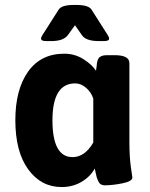

<svg xmlns="http://www.w3.org/2000/svg" viewBox="-20 -748 605 776"><path d="M357 -172V-350Q348 -376 327.5 -393.5Q307 -411 284 -411Q192 -411 192 -262Q192 -113 273 -113Q323 -113 357 -172ZM515 -31Q515 -15 474.5 -7Q434 1 403 1Q394 1 387.5 -3Q381 -7 377 -16Q373 -25 371 -31Q369 -37 366.5 -50.5Q364 -64 363 -67Q345 -34 309.5 -13Q274 8 229 8Q146 8 94 -63.5Q42 -135 42 -262Q42 -386 93.5 -458.5Q145 -531 240 -531Q282 -531 317 -509Q352 -487 368 -462L371 -484Q371 -485 371.5 -490Q372 -495 372.5 -496.5Q373 -498 374 -502Q375 -506 376 -507.5Q377 -509 378.5 -512Q380 -515 382 -516.5Q384 -518 387.5 -520Q391 -522 394.5 -523Q398 -524 403.5 -524.5Q409 -525 415 -525H443Q503 -525 503 -493V-176Q503 -114 509 -72ZM421 -592Q421 -582 401 -582H379Q327 -582 311 -606L283 -646L255 -607Q237 -582 188 -582H166Q146 -582 146 -592Q146 -598 152 -607L217 -709Q229 -728 278 -728H289Q338 -728 350 -709L415 -607Q421 -598 421 -592Z"/></svg>

Font: mmAsap
Style: Bold
Weight: 700
Designer: Pablo Cosgaya
Foundry: Omnibus-Type
Version: Version 1.001